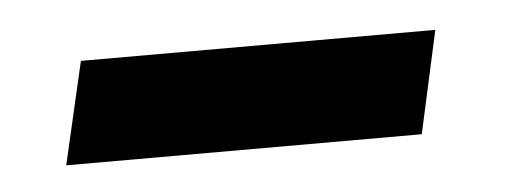

<svg xmlns="http://www.w3.org/2000/svg" viewBox="-25 -296 465 170"><g transform="rotate(-5 207.5 -210.5)"><path d="M29 -165H345L365 -256H50Z"/></g></svg>

Font: Racing Sans One
Style: Regular
Weight: 400
Designer: Pablo Impallari, Rodrigo Fuenzalida
Foundry: Pablo Impallari, Rodrigo Fuenzalida
Version: Version 1.001